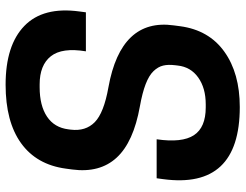

<svg xmlns="http://www.w3.org/2000/svg" viewBox="-112 -720 846 661"><g transform="rotate(90 310.5 -390.0)"><path d="M280.8 -340.8Q42.5 -383.8 67.9 -565.9L70.8 -587.9Q84 -686.5 158.2 -739.7Q232.4 -793 349.1 -793Q632.8 -793 597.2 -528.8L594.2 -506.8H460Q472.7 -594.2 446 -635Q419.4 -675.8 350.1 -675.8H339.8Q283.7 -675.8 247.3 -649.9Q210.9 -624 206.1 -579.1L205.1 -570.8Q202.1 -546.4 206.3 -529.1Q210.4 -511.7 225.3 -496.1Q240.2 -480.5 270 -469Q299.8 -457.5 346.2 -449.2Q469.7 -427.2 523.2 -369.1Q576.7 -311 564 -215.8L561 -193.8Q547.4 -93.3 473.4 -40Q399.4 13.2 272 13.2Q136.2 13.2 69.6 -51.5Q2.9 -116.2 20 -241.2L22.9 -263.2H157.2Q143.6 -181.2 174.1 -142.6Q204.6 -104 271 -104H280.8Q344.2 -104 382.1 -129.4Q419.9 -154.8 425.8 -203.1L426.8 -210.9Q433.1 -262.2 401.1 -293.7Q369.1 -325.2 280.8 -340.8Z"/></g></svg>

Font: Cooper Hewitt
Style: Semibold Italic
Weight: 710
Designer: Village Type and Design LLC
Foundry: Cooper Hewitt Smithsonian Design Museum
Version: 1.000